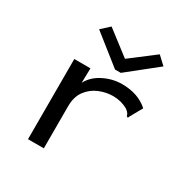

<svg xmlns="http://www.w3.org/2000/svg" viewBox="-161 -824 921 956"><g transform="rotate(30 300.0 -346.0)"><path d="M129 -460H222L220 -376Q244 -421 294.5 -446Q345 -471 399 -471Q491 -471 549 -419L510 -349L506 -340L498 -344Q496 -352 492 -358.5Q488 -365 475 -375Q436 -397 390 -397Q350 -397 311 -381Q272 -365 246 -330.5Q220 -296 220 -241V1H129ZM209 -693 347 -587 486 -693 532 -650 364 -516H331L162 -650Z"/></g></svg>

Font: Inconsolata Expanded Medium
Style: Regular
Weight: 500
Width: 7
Monospace: yes
Designer: Raph Levien, Cyreal, Brenton Simpson
Foundry: Raph Levien, Cyreal, Google
Version: Version 3.001; ttfautohint (v1.8.2.53-6de2)